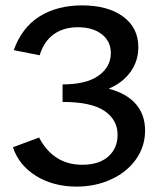

<svg xmlns="http://www.w3.org/2000/svg" viewBox="-20 -685 605 712"><path d="M518 -201Q518 -142 484.5 -94.5Q451 -47 392.5 -20Q334 7 264 7Q178 7 114 -32.5Q50 -72 28 -139L125 -175Q178 -74 285 -74Q347 -74 381.5 -104.5Q416 -135 416 -185Q416 -241 367 -274Q318 -307 212 -307V-372Q300 -372 345.5 -404.5Q391 -437 391 -488Q391 -532 357.5 -558Q324 -584 269 -584Q216 -584 179.5 -558Q143 -532 127 -480L31 -499Q61 -583 126.5 -624Q192 -665 284 -665Q380 -665 436.5 -623.5Q493 -582 493 -510Q493 -459 464 -418.5Q435 -378 383 -356Q449 -339 483.5 -299.5Q518 -260 518 -201Z"/></svg>

Font: Ysabeau Infant Semibold
Style: Regular
Weight: 600
Designer: Christian Thalmann (Catharsis Fonts)
Version: Version 0.003